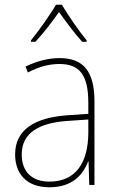

<svg xmlns="http://www.w3.org/2000/svg" viewBox="-20 -783 498 813"><path d="M242 -763H217C193 -721 142 -650 111 -612V-606H130C164 -642 203 -694 230 -732C258 -693 295 -642 328 -606H347V-612C319 -645 267 -720 242 -763ZM232 -537C182 -537 133 -523 88 -501L98 -476C147 -502 190 -512 232 -512C316 -512 354 -467 354 -347V-301L266 -295C127 -285 44 -234 44 -129C44 -49 91 10 189 10C286 10 331 -42 353 -99H355L358 0H380V-353C380 -483 332 -537 232 -537ZM267 -271 354 -277V-220C353 -98 304 -14 189 -14C114 -14 72 -57 72 -129C72 -220 145 -263 267 -271Z"/></svg>

Font: Noto Sans Lao SemiCondensed Thin
Style: Regular
Weight: 100
Width: 4
Designer: Monotype Design Team
Foundry: Monotype Imaging Inc.
Version: Version 2.003